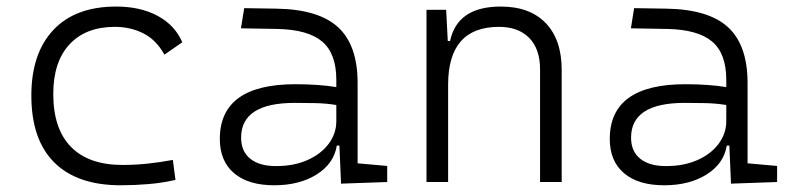

<svg xmlns="http://www.w3.org/2000/svg" viewBox="-20 -547 2384 577"><path d="M342.8 9.8Q211.9 9.8 143.1 -58.8Q74.2 -127.4 74.2 -259.8Q74.2 -386.7 140.4 -457Q206.5 -527.3 329.1 -527.3Q401.9 -527.3 453.9 -499.3Q505.9 -471.2 527.8 -419.9L474.1 -382.8Q449.2 -427.7 410.4 -447Q371.6 -466.3 325.2 -466.3Q237.8 -466.3 189 -413.8Q140.1 -361.3 140.1 -264.6Q140.1 -159.7 193.4 -105.5Q246.6 -51.3 348.1 -51.3Q386.7 -51.3 424.8 -55.4Q462.9 -59.6 499.5 -66.4L507.3 -6.3Q467.3 2.9 425.3 6.3Q383.3 9.8 342.8 9.8Z M1004.9 4.9 1000 -109.4H992.2Q983.4 -55.2 931.6 -22.7Q879.9 9.8 804.2 9.8Q726.1 9.8 683.3 -26.6Q640.6 -63 640.6 -129.4Q640.6 -293.9 867.7 -293.9Q902.3 -293.9 933.8 -291.7Q965.3 -289.6 990.7 -285.2V-307.1Q990.7 -386.2 948.2 -422.1Q905.8 -458 814 -460L704.1 -461.9L713.9 -522.5L810.5 -521Q937.5 -519 996.1 -465.1Q1054.7 -411.1 1054.7 -297.4V-56.2L1143.6 -48.3V0ZM990.7 -231.4Q961.9 -236.3 929 -237.1Q896 -237.8 865.7 -237.8Q704.6 -237.8 704.6 -133.3Q704.6 -92.3 731.9 -70.1Q759.3 -47.9 809.6 -47.9Q863.8 -47.9 904.5 -66.2Q945.3 -84.5 968 -115.2Q990.7 -146 990.7 -182.6Z M1603 0V-338.4Q1603 -399.9 1570.3 -433.1Q1537.6 -466.3 1479.5 -466.3Q1326.7 -466.3 1326.7 -292.5V0H1261.7V-517.6H1320.8L1325.7 -423.8H1332.5Q1354.5 -527.3 1484.9 -527.3Q1572.3 -527.3 1620.1 -477.5Q1668 -427.7 1668 -336.9V0Z M2176.8 4.9 2171.9 -109.4H2164.1Q2155.3 -55.2 2103.5 -22.7Q2051.8 9.8 1976.1 9.8Q1897.9 9.8 1855.2 -26.6Q1812.5 -63 1812.5 -129.4Q1812.5 -293.9 2039.6 -293.9Q2074.2 -293.9 2105.7 -291.7Q2137.2 -289.6 2162.6 -285.2V-307.1Q2162.6 -386.2 2120.1 -422.1Q2077.6 -458 1985.8 -460L1876 -461.9L1885.7 -522.5L1982.4 -521Q2109.4 -519 2168 -465.1Q2226.6 -411.1 2226.6 -297.4V-56.2L2315.4 -48.3V0ZM2162.6 -231.4Q2133.8 -236.3 2100.8 -237.1Q2067.9 -237.8 2037.6 -237.8Q1876.5 -237.8 1876.5 -133.3Q1876.5 -92.3 1903.8 -70.1Q1931.2 -47.9 1981.4 -47.9Q2035.6 -47.9 2076.4 -66.2Q2117.2 -84.5 2139.9 -115.2Q2162.6 -146 2162.6 -182.6Z"/></svg>

Font: CaskaydiaMono NF Light
Style: Regular
Weight: 300
Designer: Aaron Bell
Foundry: Saja Typeworks
Version: Version 2111.001; ttfautohint (v1.8.4);Nerd Fonts 3.1.1